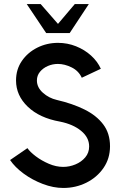

<svg xmlns="http://www.w3.org/2000/svg" viewBox="-20 -919 596 952"><path d="M294 13Q244.5 13 192.5 -6.8Q140.5 -26.5 97.2 -58.2Q54 -90 30 -125.5L116 -184.5Q129 -165.5 157.5 -144Q186 -122.5 222 -107Q258 -91.5 293.5 -91.5Q324.5 -91.5 354 -103.8Q383.5 -116 402.8 -138.8Q422 -161.5 422 -193Q422 -237.5 382.2 -270.2Q342.5 -303 277.5 -316Q176 -334 117.8 -389.8Q59.5 -445.5 59.5 -520Q59.5 -575 88.5 -617Q117.5 -659 165 -682.8Q212.5 -706.5 267.5 -706.5Q314.5 -706.5 357 -689.5Q399.5 -672.5 431.5 -643.5Q463.5 -614.5 480 -578L385.5 -533.5Q370 -567.5 335.2 -584.8Q300.5 -602 267 -602Q241 -602 217.2 -591.8Q193.5 -581.5 178.2 -563Q163 -544.5 163 -520Q163 -485.5 192.8 -459Q222.5 -432.5 261.5 -423.5Q339.5 -405.5 399 -376Q458.5 -346.5 492 -302Q525.5 -257.5 525.5 -194Q525.5 -133 493.2 -86.2Q461 -39.5 408.2 -13.2Q355.5 13 294 13ZM209 -755 112.5 -899H181.5L267.5 -800.5L351 -899H420.5L325.5 -755Z"/></svg>

Font: Urbanist SemiBold
Style: Regular
Weight: 600
Designer: Corey Hu
Foundry: Corey Hu
Version: Version 1.321; ttfautohint (v1.8.4.7-5d5b)